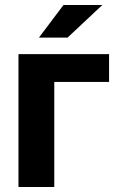

<svg xmlns="http://www.w3.org/2000/svg" viewBox="-20 -744 458 764"><path d="M196 0H53.5V-528.5H414V-418H196ZM249 -594.5H135L232.5 -724H387Z"/></svg>

Font: Roberto Sans
Style: Bold
Weight: 700
Designer: Google (font) & Cristiano Sobral (main changes)
Version: Version 1.000;October 12, 2021;FontCreator 14.0.0.2814 64-bi